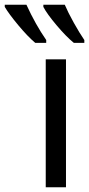

<svg xmlns="http://www.w3.org/2000/svg" viewBox="-117 -786 374 806"><path d="M-97 -766V-757Q-80 -728 -40.5 -680.5Q-1 -633 31 -606H77V-618Q32 -683 -6 -766ZM65 -766V-757Q80 -728 120.5 -680Q161 -632 193 -606H237V-618Q217 -647 192.5 -691Q168 -735 155 -766ZM160 -537H75V0H160Z"/></svg>

Font: Noto Sans UI SemiCondensed
Style: Regular
Weight: 400
Width: 4
Designer: Monotype Design Team
Foundry: Monotype Imaging Inc.
Version: 1.001